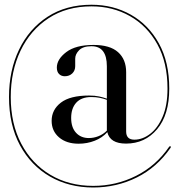

<svg xmlns="http://www.w3.org/2000/svg" viewBox="-20 -696 779 831"><path d="M561.5 -91.5Q597 -91.5 630 -116.8Q663 -142 684 -191.2Q705 -240.5 705 -312.5Q705 -425 661 -504.5Q617 -584 542.5 -626.2Q468 -668.5 376 -668.5Q268.5 -668.5 190 -617Q111.5 -565.5 69 -476.8Q26.5 -388 26.5 -276Q26.5 -160.5 72 -74Q117.5 12.5 198 60.5Q278.5 108.5 383.5 108.5Q482.5 108.5 569 65Q655.5 21.5 711.5 -60Q715 -65 718 -62.5Q721 -60 718 -56Q659 29 571.8 72.2Q484.5 115.5 383.5 115.5Q278.5 115.5 196.2 68Q114 20.5 66.5 -67.2Q19 -155 19 -276Q19 -391 62.5 -481.2Q106 -571.5 186 -623.5Q266 -675.5 376 -675.5Q470 -675.5 546.2 -632.5Q622.5 -589.5 667.5 -508.5Q712.5 -427.5 712.5 -312.5Q712.5 -199 660 -136.8Q607.5 -74.5 525.5 -74.5Q456 -74.5 444.5 -124Q422.5 -99.5 389.8 -86.8Q357 -74 320.5 -74Q267.5 -74 235.5 -101.5Q203.5 -129 203.5 -173Q203.5 -221 243.5 -251.8Q283.5 -282.5 365.5 -282.5Q390.5 -282.5 409 -278.5Q427.5 -274.5 442.5 -269V-409Q442.5 -496 376 -496Q339.5 -496 322.5 -478.8Q305.5 -461.5 305.5 -442V-409.5Q305.5 -390.5 292.8 -378.2Q280 -366 260.5 -366Q245.5 -366 235.8 -375.5Q226 -385 226 -403.5Q226 -439.5 266.8 -470.5Q307.5 -501.5 385 -501.5Q456 -501.5 491 -470.2Q526 -439 526 -383.5V-127Q526 -91.5 561.5 -91.5ZM288 -185.5Q288 -144.5 309 -121.5Q330 -98.5 364.5 -98.5Q385.5 -98.5 406 -106.5Q426.5 -114.5 442.5 -130.5V-264Q427.5 -269.5 411 -272.8Q394.5 -276 375 -276Q332.5 -276 310.2 -251.8Q288 -227.5 288 -185.5Z"/></svg>

Font: Fraunces 144pt S000
Style: Regular
Weight: 400
Version: Version 1.000; ttfautohint (v1.8.3)